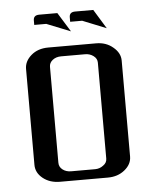

<svg xmlns="http://www.w3.org/2000/svg" viewBox="-45 -585 497 624"><g transform="rotate(-5 204.0 -273.5)"><path d="M47.9 -62V-375Q47.9 -399.9 69.8 -418.9Q91.8 -438 126 -438H282.2Q314.5 -438 336.9 -418.9Q359.9 -399.9 359.9 -375V-62Q359.9 -36.6 336.9 -18.1Q314.5 0 282.2 0H126Q92.8 0 70.3 -18.1Q47.9 -36.1 47.9 -62ZM126 -62Q126 -48.3 137.2 -39.6Q148.4 -30.8 165 -30.8H243.2Q258.3 -30.8 270 -40Q282.2 -48.3 282.2 -62V-375Q282.2 -388.2 270.5 -397Q258.8 -405.8 243.2 -405.8H165Q148.4 -405.8 137.2 -397Q126 -388.2 126 -375ZM204.1 -515.1V-529.8Q204.1 -546.9 223.1 -546.9H282.2L320.8 -483.9L243.2 -515.1ZM86.9 -515.1V-529.8Q86.9 -546.9 106 -546.9H165L204.1 -483.9L126 -515.1Z"/></g></svg>

Font: Hhenum
Style: Regular
Weight: 400
Designer: T. Christopher White
Version: Version 1.0